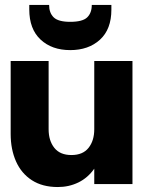

<svg xmlns="http://www.w3.org/2000/svg" viewBox="-20 -742 583 774"><path d="M213 12Q151 12 108.5 -15.5Q66 -43 44.5 -91.5Q23 -140 23 -202V-496H176V-221Q176 -175 199 -146Q222 -117 268 -117Q314 -117 337 -146Q360 -175 360 -221V-496H514V0H360V-62Q334 -25 296 -6.5Q258 12 213 12ZM263 -540Q189 -540 143.5 -582.5Q98 -625 98 -704V-722H178Q178 -690 196.5 -672Q215 -654 263 -654Q313 -654 331.5 -672Q350 -690 350 -722H429V-703Q429 -624 383 -582Q337 -540 263 -540Z"/></svg>

Font: Rethink Sans ExtraBold
Style: Regular
Weight: 800
Designer: The Rethink Sans project authors (Hans Thiessen). DM Sans designed by Colophon Foundry.
Foundry: Rethink Communications LLC
Version: Version 1.001